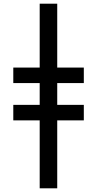

<svg xmlns="http://www.w3.org/2000/svg" viewBox="-20 -780 525 1040"><path d="M290 -760V-414H434V-330H290V-212H434V-128H290V240H195V-128H52V-212H195V-330H52V-414H195V-760Z"/></svg>

Font: Noto Sans Display Medium
Style: Regular
Weight: 500
Designer: Monotype Design Team
Foundry: Monotype Imaging Inc.
Version: Version 1.900